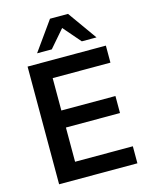

<svg xmlns="http://www.w3.org/2000/svg" viewBox="-136 -1025 869 1111"><g transform="rotate(-15 298.5 -469.5)"><path d="M77 0V-705H546V-603H200V-409H524V-307H200V-102H546V0ZM150 -765 274 -939H382L506 -765H418L328 -869L238 -765Z"/></g></svg>

Font: Nunito Sans
Style: Bold
Weight: 700
Designer: Vernon Adams
Foundry: Vernon Adams
Version: Version 3.101; ttfautohint (v1.8.4.7-5d5b);gftools[0.9.27]